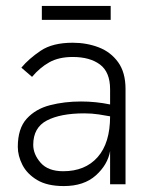

<svg xmlns="http://www.w3.org/2000/svg" viewBox="-20 -621 521 647"><path d="M195 6Q139 6 105 -14.5Q71 -35 55.5 -65.5Q40 -96 40 -126Q40 -188 70 -221Q100 -254 148.5 -266.5Q197 -279 253 -279Q303 -279 351 -269V-320Q351 -378 317 -403.5Q283 -429 225 -429Q178 -429 146 -411Q114 -393 88 -362L52 -393Q77 -423 117 -450Q157 -477 225 -477Q272 -477 312.5 -461.5Q353 -446 378 -411.5Q403 -377 403 -321V0H351V-112Q343 -66 303 -30Q263 6 195 6ZM193 -44Q267 -44 309 -91.5Q351 -139 351 -229Q336 -232 312.5 -235.5Q289 -239 264 -239Q184 -239 138 -215Q92 -191 92 -133Q92 -101 117 -72.5Q142 -44 193 -44ZM121 -554V-601H353V-554Z"/></svg>

Font: Lil Grotesk Light
Style: Regular
Weight: 300
Designer: Bastien Sozeau
Foundry: NBR — Bastien Sozeau
Version: Version 3.003; ttfautohint (v1.8.4.7-5d5b);gftools[0.9.33]